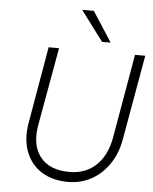

<svg xmlns="http://www.w3.org/2000/svg" viewBox="-58 -898 761 954"><g transform="rotate(5 322.5 -421.0)"><path d="M313 -850H371L468 -700H425ZM163 -650H215L146 -264Q127 -161 173.5 -101.5Q220 -42 320 -42Q400 -42 452.5 -91.5Q505 -141 521 -231L594 -650H645L570 -226Q558 -156 522 -103Q486 -50 433.5 -21Q381 8 317 8Q239 8 184.5 -26.5Q130 -61 106.5 -123.5Q83 -186 97 -268Z"/></g></svg>

Font: Overused Grotesk Light
Style: Italic
Weight: 300
Italic angle: -10°
Version: Version 0.003